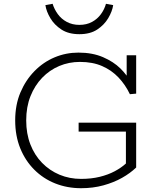

<svg xmlns="http://www.w3.org/2000/svg" viewBox="-20 -977 832 1011"><path d="M407 14Q334 14 271 -11Q208 -36 160.5 -83.5Q113 -131 86.5 -196.5Q60 -262 60 -343Q60 -425 87.5 -490Q115 -555 161.5 -602.5Q208 -650 267.5 -675Q327 -700 393 -700Q467 -700 522.5 -676Q578 -652 614 -616.5Q650 -581 668 -544L647 -549V-686H697V-484L664 -481Q640 -531 604 -569Q568 -607 518 -629Q468 -651 401 -651Q343 -651 292 -629.5Q241 -608 202 -567.5Q163 -527 140.5 -470.5Q118 -414 118 -343Q118 -273 140 -216.5Q162 -160 201.5 -119.5Q241 -79 293.5 -57Q346 -35 407 -35Q461 -35 505.5 -46Q550 -57 584.5 -75.5Q619 -94 643 -116V-284H394V-331H697V-95Q666 -65 622.5 -40.5Q579 -16 524.5 -1Q470 14 407 14ZM398 -797Q341 -797 303.5 -821.5Q266 -846 245 -881.5Q224 -917 219 -950L257 -957Q266 -928 284.5 -902.5Q303 -877 332 -861.5Q361 -846 398 -846Q436 -846 464.5 -861.5Q493 -877 511.5 -902.5Q530 -928 538 -957L576 -950Q571 -917 550 -881.5Q529 -846 492 -821.5Q455 -797 398 -797Z"/></svg>

Font: BioRhyme ExtraBold Light
Style: Regular
Weight: 300
Version: Version 1.600;gftools[0.9.33]